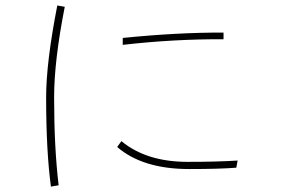

<svg xmlns="http://www.w3.org/2000/svg" viewBox="-20 -692 1040 705"><path d="M149.4 -334Q149.4 -462.9 190.4 -671.9L217.8 -667Q178.7 -468.8 178.7 -334Q178.7 -150.4 195.3 -11.7L167 -6.8Q149.4 -137.7 149.4 -334ZM430.7 -527.3V-552.7Q634.8 -573.2 800.8 -572.3V-547.9Q618.2 -548.8 430.7 -527.3ZM410.2 -152.3 425.8 -173.8Q517.6 -97.7 668.9 -97.7Q778.3 -97.7 852.5 -102.5L847.7 -76.2Q784.2 -71.3 674.8 -71.3Q503.9 -71.3 410.2 -152.3Z"/></svg>

Font: Gothic A1 Thin
Style: Regular
Weight: 250
Designer: HanYang I&C Co.,Ltd.
Foundry: HanYang I&C Co.,Ltd.
Version: Version 2.50